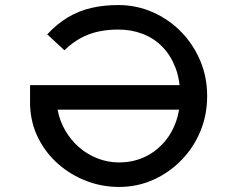

<svg xmlns="http://www.w3.org/2000/svg" viewBox="-20 -730 940 760"><path d="M451 10Q384 10 322.5 -13.5Q261 -37 211.5 -80Q162 -123 132 -182Q102 -241 99 -313V-393H737L746 -296H208Q216 -252 238 -214Q260 -176 292.5 -147.5Q325 -119 366 -103Q407 -87 451 -87Q502 -87 545.5 -105.5Q589 -124 622.5 -159Q656 -194 674.5 -242.5Q693 -291 693 -351Q693 -415 674 -463.5Q655 -512 622 -545.5Q589 -579 544.5 -596Q500 -613 448 -613Q406 -613 369 -605Q332 -597 299 -579Q266 -561 235 -531L167 -594Q206 -636 249 -661.5Q292 -687 341 -698.5Q390 -710 448 -710Q520 -710 584 -682Q648 -654 696.5 -604.5Q745 -555 772.5 -490Q800 -425 800 -350Q800 -275 773 -210Q746 -145 697.5 -95.5Q649 -46 586 -18Q523 10 451 10Z"/></svg>

Font: Lexend Mega
Style: Regular
Weight: 400
Designer: Bonnie Shaver-Troup, Thomas Jockin
Foundry: Lexend
Version: Version 1.007